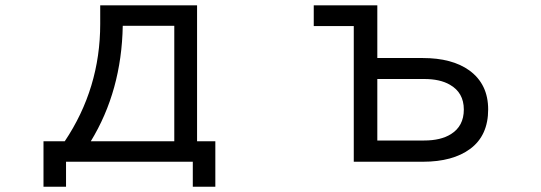

<svg xmlns="http://www.w3.org/2000/svg" viewBox="-20 -585 2040 724"><path d="M357.9 -564.9H723.1V-52.2H792V119.1H707V24.9H229V119.1H144V-52.2H224.1Q357.9 -252 357.9 -494.6ZM637.2 -487.8H442.9Q438.5 -242.2 322.3 -52.2H637.2Z M1163.1 -564.9H1402.8V-366.2H1573.7Q1685.1 -366.2 1750 -319.3Q1820.8 -267.6 1820.8 -172.4Q1820.8 -74.2 1753.4 -23.9Q1687.5 24.9 1574.7 24.9H1314V-486.8H1163.1ZM1402.8 -287.1V-55.2H1579.6Q1642.1 -55.2 1680.2 -79.1Q1729 -109.4 1729 -171.9Q1729 -235.8 1676.3 -265.6Q1639.2 -287.1 1579.6 -287.1Z"/></svg>

Font: FORM UDPGothic
Style: Regular
Weight: 400
Foundry: Pronama LLC
Version: Version 1.05101